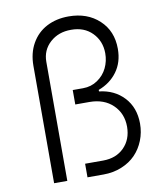

<svg xmlns="http://www.w3.org/2000/svg" viewBox="-83 -806 756 875"><g transform="rotate(-10 295.5 -368.5)"><path d="M96.6 0V-543Q96.6 -601.9 121.8 -646.3Q147 -690.7 191.4 -714Q235.8 -737.2 293 -737.2Q379.3 -737.2 434.1 -686.4Q489 -635.7 489 -552.9Q489 -490.8 456.9 -447.1Q424.7 -403.4 370.7 -383.5V-376.4Q441.1 -368.6 485.1 -321.4Q529.1 -274.1 529.5 -200.3Q529.5 -158.7 514.9 -122.2Q500.4 -85.6 474.3 -58.6Q448.2 -31.6 409.4 -15.8Q370.7 0 325.3 0H251.1V-62.9H335.2Q395.2 -63.2 431.8 -100.1Q468.4 -137.1 468.8 -195.7Q468.8 -257.1 428.1 -296.7Q387.4 -336.3 320 -336.6H253.9V-403.4H301.5Q339.5 -403.4 369.1 -423.7Q398.8 -443.9 413.9 -475.3Q429 -506.7 429 -543Q428.6 -599.8 391.5 -637.6Q354.4 -675.4 293.7 -675.1Q235.4 -675.4 196.6 -640.3Q157.7 -605.1 157.7 -550.8V0Z"/></g></svg>

Font: Inter Light BETA
Style: Regular
Weight: 300
Designer: Rasmus Andersson
Foundry: rsms
Version: Version 3.011;git-f93a4a705